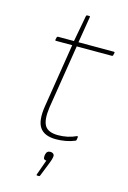

<svg xmlns="http://www.w3.org/2000/svg" viewBox="-125 -678 632 947"><g transform="rotate(15 191.0 -204.5)"><path d="M207 12Q148 12 124.5 -21.5Q101 -55 113 -131L165 -457H82Q77 -457 78 -462L81 -475Q82 -479 87 -479H168L193 -613Q194 -618 198 -618H209Q214 -618 213 -613L191 -479H372Q377 -479 376 -474L373 -461Q372 -457 367 -457H188L136 -131Q127 -66 144 -38Q161 -10 212 -10Q236 -10 259.5 -15Q283 -20 304 -30Q309 -31 309 -26L307 -12Q307 -8 302 -6Q281 3 256 7.5Q231 12 207 12ZM164 209Q160 209 161 204L189 126Q181 126 177 121.5Q173 117 174 106L175 99Q177 89 182.5 84Q188 79 197 79Q207 79 213 84.5Q219 90 217 100L216 106Q215 111 213 117Q211 123 208 131L179 204Q178 209 174 209Z"/></g></svg>

Font: Sofia Sans Thin
Style: Italic
Weight: 250
Italic angle: -9°
Version: Version 4.100-B